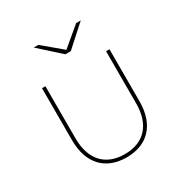

<svg xmlns="http://www.w3.org/2000/svg" viewBox="-167 -845 931 976"><g transform="rotate(-30 298.0 -357.0)"><path d="M298 3C419 3 496 -72 496 -212V-517H476V-212C476 -85 410 -16 298 -16C186 -16 120 -85 120 -212V-517H100V-212C100 -72 177 3 298 3ZM289 -607H321L443 -717H416L305 -624L194 -717H167Z"/></g></svg>

Font: Chess Sans Thin
Style: Regular
Weight: 100
Designer: Wolf Bōese
Foundry: Wolf Bōese
Version: Version 7.223;Glyphs 3.3 (3306)